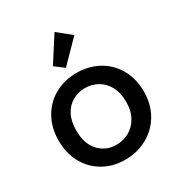

<svg xmlns="http://www.w3.org/2000/svg" viewBox="-193 -956 1024 1096"><g transform="rotate(-30 319.0 -408.0)"><path d="M222 -660 328 -825 417 -753 282 -615ZM314 9Q236 9 173 -26.5Q110 -62 74 -126.5Q38 -191 38 -276Q38 -360 75 -425Q112 -490 176 -525Q240 -560 319 -560Q398 -560 462 -525Q526 -490 563 -425Q600 -360 600 -276Q600 -192 562 -127Q524 -62 458.5 -26.5Q393 9 314 9ZM314 -90Q358 -90 396.5 -111Q435 -132 459 -174Q483 -216 483 -276Q483 -336 460 -377.5Q437 -419 399 -440Q361 -461 317 -461Q273 -461 235.5 -440Q198 -419 176 -377.5Q154 -336 154 -276Q154 -187 199.5 -138.5Q245 -90 314 -90Z"/></g></svg>

Font: Fz Poppins Med
Style: Regular
Weight: 500
Designer: Ninad Kale (Devanagari), Jonny Pinhorn (Latin)
Foundry: Indian Type Foundry
Version: Vit hóa bi Vntype.Com & FontZin.Com